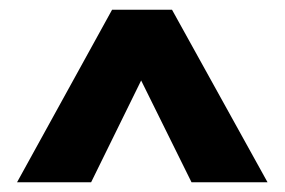

<svg xmlns="http://www.w3.org/2000/svg" viewBox="-20 -911 584 394"><path d="M15 -537 210 -891H333L529 -537H373L229 -828H310L167 -537Z"/></svg>

Font: Bitter Thin ExtraBold
Style: Regular
Weight: 800
Version: Version 3.020